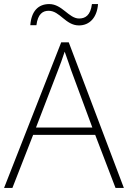

<svg xmlns="http://www.w3.org/2000/svg" viewBox="-20 -924 630 944"><path d="M129 -800H159C166 -856 191 -871 219 -871C275 -871 302 -799 368 -799C420 -799 457 -837 462 -904H432C425 -848 399 -833 369 -833C318 -833 286 -904 222 -904C168 -904 134 -869 129 -800ZM548 0H589L318 -716H281L0 0H41L143 -261H448ZM330 -578 434 -297H157L265 -578C275 -604 288 -638 298 -670C310 -636 323 -600 330 -578Z"/></svg>

Font: Noto Sans Gurmukhi ExtraLight
Style: Regular
Weight: 200
Designer: Jelle Bosma - Monotype Design Team
Foundry: Monotype Imaging Inc.
Version: Version 2.004